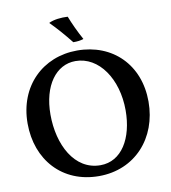

<svg xmlns="http://www.w3.org/2000/svg" viewBox="-94 -956 928 1045"><g transform="rotate(-10 369.5 -433.0)"><path d="M357 -733C381 -733 397 -735 414 -741C389 -786 367 -834 351 -875C315 -877 273 -873 246 -859C284 -821 318 -782 357 -733ZM369 9C568 9 704 -142 704 -344C704 -548 565 -685 369 -685C179 -685 35 -547 35 -340C35 -139 166 9 369 9ZM387 -48C243 -48 166 -200 166 -366C166 -527 243 -630 350 -630C480 -630 573 -492 573 -319C573 -164 504 -48 387 -48Z"/></g></svg>

Font: Vollkorn Semibold
Style: Regular
Weight: 600
Designer: Friedrich Althausen
Foundry: Friedrich Althausen
Version: Version 4.015;PS 004.015;hotconv 1.0.88;makeotf.lib2.5.64775